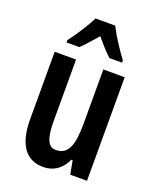

<svg xmlns="http://www.w3.org/2000/svg" viewBox="-144 -851 771 946"><g transform="rotate(20 242.0 -378.0)"><path d="M294 -766H191C172 -726 130 -661 97 -618V-606H164C185 -625 213 -658 243 -692C271 -658 298 -628 322 -606H388V-618C353 -665 316 -722 294 -766ZM425 -543H313V-262C313 -149 295 -90 227 -90C187 -90 170 -132 170 -219V-543H58V-189C58 -66 101 10 198 10C252 10 293 -18 317 -71H324L337 0H425Z"/></g></svg>

Font: Noto Sans Arabic UI XCn SmBd
Style: Regular
Weight: 600
Width: 2
Designer: Monotype Design Team, Nadine Chahine and Nizar Qandah
Foundry: Monotype Imaging Inc.
Version: Version 2.010